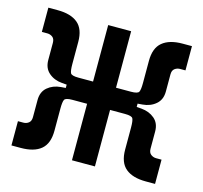

<svg xmlns="http://www.w3.org/2000/svg" viewBox="-83 -613 751 710"><g transform="rotate(15 293.0 -258.5)"><path d="M18.1 4.9V-87.9H39.1Q50.3 -87.9 59.1 -94.7Q67.9 -101.6 67.9 -116.7V-182.1Q67.9 -213.9 88.4 -231.2Q108.9 -248.5 138.7 -251L157.2 -252.4V-265.1L138.7 -266.6Q108.9 -269 88.4 -286.6Q67.9 -304.2 67.9 -335.4V-400.9Q67.9 -416.5 59.1 -423.1Q50.3 -429.7 39.1 -429.7H18.1V-522.5H53.7Q104.5 -522.5 131.1 -500.2Q157.7 -478 157.7 -428.7V-345.7Q157.7 -345.2 157.7 -344.2Q157.7 -318.4 162.1 -309.8Q166.5 -301.3 192.4 -301.3H248.5V-517.6H336.4V-301.3H393.6Q419.4 -301.3 423.8 -309.8Q428.2 -318.4 428.2 -344.2Q428.2 -345.2 428.2 -345.7V-428.7Q428.2 -478 455.1 -500.2Q481.9 -522.5 532.2 -522.5H567.9V-429.7H546.9Q536.1 -429.7 527.1 -423.1Q518.1 -416.5 518.1 -400.9V-335.4Q518.1 -304.2 497.6 -286.6Q477.1 -269 447.3 -266.6L428.7 -265.1V-252.4L447.3 -251Q477.1 -248.5 497.6 -231.2Q518.1 -213.9 518.1 -182.1V-116.7Q518.1 -101.6 527.1 -94.7Q536.1 -87.9 546.9 -87.9H567.9V4.9H532.2Q481.9 4.9 455.1 -17.3Q428.2 -39.6 428.2 -88.9V-171.9Q428.2 -172.4 428.2 -173.3Q428.2 -199.2 423.8 -207.8Q419.4 -216.3 393.6 -216.3H336.4V0H248.5V-216.3H192.4Q166.5 -216.3 162.1 -207.8Q157.7 -199.2 157.7 -173.3Q157.7 -172.4 157.7 -171.9V-88.9Q157.7 -39.6 131.1 -17.3Q104.5 4.9 53.7 4.9Z"/></g></svg>

Font: CaskaydiaCove NFP
Style: Regular
Weight: 400
Designer: Aaron Bell
Foundry: Saja Typeworks
Version: Version 2111.001; VTT 6.35;Nerd Fonts 3.1.1